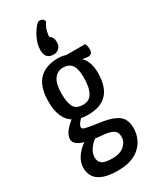

<svg xmlns="http://www.w3.org/2000/svg" viewBox="-236 -805 865 1065"><g transform="rotate(-30 197.0 -272.5)"><path d="M143 -597Q143 -629 157.5 -662.5Q172 -696 190.5 -719Q209 -742 219 -742Q245 -742 250 -720Q234 -694 229 -677Q224 -660 222 -637Q245 -623 245 -590Q245 -568 231.5 -553.5Q218 -539 196 -539Q143 -539 143 -597ZM383 -464Q383 -433 355 -433Q341 -433 319 -438Q357 -402 357 -329Q357 -154 195 -154Q169 -154 150 -158Q123 -131 123 -114Q123 -103 144.5 -98Q166 -93 220 -85L242 -82Q308 -72 341.5 -46.5Q375 -21 375 34Q375 104 326 150.5Q277 197 183 197Q23 197 23 88Q23 53 44 21.5Q65 -10 99 -33Q38 -51 38 -86Q38 -128 101 -178Q39 -217 39 -327Q39 -510 206 -510Q231 -510 254 -502H375Q383 -488 383 -464ZM276 -348Q276 -402 258 -426.5Q240 -451 203 -451Q167 -451 145.5 -421.5Q124 -392 124 -329Q124 -271 139.5 -243.5Q155 -216 200 -216Q276 -216 276 -348ZM180 -19 161 -21Q137 -4 121.5 20.5Q106 45 106 69Q106 96 124 109.5Q142 123 190 123Q240 123 266.5 99Q293 75 293 45Q293 22 283 9.5Q273 -3 249 -9.5Q225 -16 180 -19Z"/></g></svg>

Font: Yanone Kaffeesatz
Style: Regular
Weight: 400
Designer: Yanone (Cyrillic: Daniel Pouzeot & Huerta Tipografica)
Foundry: Yanone
Version: Version 1.100;PS 001.100;hotconv 1.0.70;makeotf.lib2.5.58329